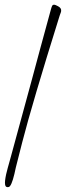

<svg xmlns="http://www.w3.org/2000/svg" viewBox="-20 -667 273 794"><path d="M113.3 -343.3Q116.7 -356 147 -468.5Q177.2 -581.1 190.9 -629.4Q193.8 -639.6 196 -643.6Q198.2 -647.5 203.1 -647.5Q209 -647.5 220.2 -641.1Q233.9 -633.8 232.9 -622.6Q232.9 -619.1 231.4 -615.2Q230 -611.3 228 -606Q226.1 -600.6 225.1 -597.2Q113.3 -239.7 71.8 -78.1L45.4 25.9Q44.9 28.3 39.6 52.2Q27.3 103.5 16.1 106.4Q14.2 106.9 11.2 106.9Q2.4 106.9 1 95.7Q0 88.9 1 79.6Q2 69.8 5.4 53.7Q7.8 42.5 12 27.6Q16.1 12.7 20.3 -2.2Q24.4 -17.1 25.9 -22.5Q27.8 -29.8 113.3 -343.3Z"/></svg>

Font: Sintesa 4
Style: 4
Weight: 400
Version: Version 001.000